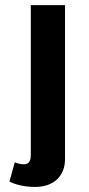

<svg xmlns="http://www.w3.org/2000/svg" viewBox="-20 -520 348 748"><path d="M16.7 187.5C35 196.7 69.2 208.3 116.7 208.3C190 208.3 233.3 165 233.3 100V-500H100V83.3C100 114.2 86.7 120 72.5 120C55 120 37.5 112.5 37.5 112.5Z"/></svg>

Font: BoonHome
Style: Bold
Weight: 700
Designer: Sungsit Sawaiwan
Foundry: Sungsit Sawaiwan
Version: Version 0.2